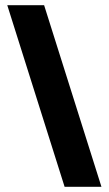

<svg xmlns="http://www.w3.org/2000/svg" viewBox="-20 -720 419 740"><path d="M371 0H229L8 -700H150Z"/></svg>

Font: Tektur SemiCondensed SemiBold
Style: Regular
Weight: 600
Width: 4
Designer: Adam Jagosz
Foundry: Adam Jagosz
Version: Version 1.005;gftools[0.9.30]